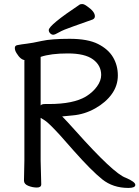

<svg xmlns="http://www.w3.org/2000/svg" viewBox="-20 -906 686 945"><path d="M436 -810Q387 -792 339 -775.5Q291 -759 270.5 -747Q250 -735 242 -735Q234 -735 227 -742Q220 -749 220 -758Q220 -782 373 -884Q377 -886 385.5 -886Q394 -886 409 -875Q447 -849 447 -826Q447 -815 436 -810ZM98 -17 100 -116V-610H105Q82 -610 61 -645Q53 -658 53 -670Q53 -682 66 -684Q86 -688 112 -691Q138 -694 185.5 -704.5Q233 -715 322.5 -715Q412 -715 462.5 -689.5Q513 -664 536.5 -624Q560 -584 560 -534.5Q560 -485 530.5 -443.5Q501 -402 448.5 -372.5Q396 -343 338 -338L286 -333Q307 -312 350 -264Q540 -51 599 -31Q646 -11 646 4Q646 19 612 19Q536 19 483 -23.5Q430 -66 343 -164L275 -241Q221 -300 201 -313Q181 -326 180 -326V-115L183 1Q183 17 161.5 17Q140 17 119 8.5Q98 0 98 -17ZM180 -387Q185 -394 201 -394H221Q341 -394 403 -431Q437 -452 457.5 -480.5Q478 -509 478 -537Q478 -584 438 -613.5Q398 -643 314 -643Q230 -643 180 -626Z"/></svg>

Font: LXGW WenKai Lite Medium
Style: Regular
Weight: 500
Designer: LXGW / Fontworks Inc.
Foundry: LXGW / Fontworks Inc.
Version: Version 1.511; March 25, 2025